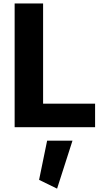

<svg xmlns="http://www.w3.org/2000/svg" viewBox="-20 -742 595 1120"><path d="M254.9 78.6H402.8L313 358.4L208 307.1ZM534.7 -137.2V0H65.4V-721.7H231.4V-137.2Z"/></svg>

Font: Estedad-FD ExtraBold
Style: Regular
Weight: 800
Designer: Amin Abedi
Version: Version 7.3